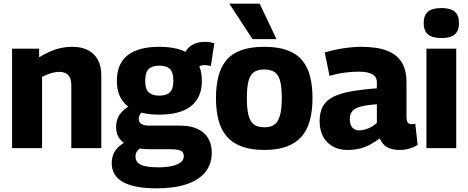

<svg xmlns="http://www.w3.org/2000/svg" viewBox="-20 -810 2561 1050"><path d="M46 0V-544H194V-497Q227 -517 256.5 -529.5Q286 -542 314.5 -548Q343 -554 375 -554Q428 -554 463.5 -534.5Q499 -515 516.5 -480.5Q534 -446 534 -398V0H370V-344Q370 -382 353 -399.5Q336 -417 305 -417Q289 -417 273.5 -413.5Q258 -410 242.5 -404Q227 -398 210 -390V0Z M835 220Q714 220 652.5 185.5Q591 151 591 82Q591 55 600.5 32.5Q610 10 629.5 -8Q649 -26 678 -39L762 -8Q748 -1 739 6.5Q730 14 725.5 23.5Q721 33 721 46Q721 66 733 79Q745 92 772.5 98.5Q800 105 846 105Q891 105 922 97.5Q953 90 969 77Q985 64 985 45Q985 30 978.5 22Q972 14 956 10Q940 6 910 6H801Q744 6 702 -7Q660 -20 637.5 -47Q615 -74 615 -115Q615 -158 636.5 -186.5Q658 -215 696 -235L780 -211Q760 -201 749.5 -189.5Q739 -178 739 -160Q739 -142 753 -132.5Q767 -123 796 -123H964Q1048 -123 1093 -84Q1138 -45 1138 25Q1138 87 1103.5 130.5Q1069 174 1001.5 197Q934 220 835 220ZM851 -183Q736 -183 677.5 -230Q619 -277 619 -368Q619 -461 677.5 -507.5Q736 -554 851 -554Q966 -554 1025 -507.5Q1084 -461 1084 -368Q1084 -277 1025 -230Q966 -183 851 -183ZM851 -287Q890 -287 909 -305Q928 -323 928 -368Q928 -415 909 -433Q890 -451 851 -451Q813 -451 793.5 -433Q774 -415 774 -368Q774 -323 793.5 -305Q813 -287 851 -287ZM1047 -424 985 -508Q1000 -545 1028.5 -563Q1057 -581 1100 -581Q1115 -581 1128 -579Q1141 -577 1152 -573L1133 -449Q1125 -451 1116 -452.5Q1107 -454 1097 -454Q1081 -454 1068.5 -446.5Q1056 -439 1047 -424Z M1161 -273Q1161 -339 1174 -391Q1187 -443 1217 -479.5Q1247 -516 1298 -535Q1349 -554 1425 -554Q1501 -554 1552 -535Q1603 -516 1633 -479.5Q1663 -443 1676 -391Q1689 -339 1689 -273Q1689 -206 1675 -153Q1661 -100 1630 -64Q1599 -28 1548.5 -9Q1498 10 1425 10Q1352 10 1301.5 -9Q1251 -28 1220 -64Q1189 -100 1175 -153Q1161 -206 1161 -273ZM1330 -273Q1330 -213 1339.5 -178Q1349 -143 1370 -128.5Q1391 -114 1425 -114Q1460 -114 1480.5 -128.5Q1501 -143 1511 -178Q1521 -213 1521 -273Q1521 -333 1512 -367Q1503 -401 1482 -415.5Q1461 -430 1425 -430Q1389 -430 1368.5 -415.5Q1348 -401 1339 -367Q1330 -333 1330 -273ZM1361 -596 1234 -790H1400L1492 -596Z M1728 -149Q1728 -198 1746.5 -230Q1765 -262 1803.5 -281Q1842 -300 1901 -310.5Q1960 -321 2041 -327V-360Q2041 -390 2016 -404Q1991 -418 1944 -418Q1923 -418 1896 -416Q1869 -414 1840.5 -409Q1812 -404 1782 -395L1756 -523Q1801 -537 1855 -545.5Q1909 -554 1955 -554Q2043 -554 2097.5 -532.5Q2152 -511 2177.5 -468Q2203 -425 2203 -362V-172Q2203 -147 2210.5 -139Q2218 -131 2228 -131Q2233 -131 2239.5 -131.5Q2246 -132 2251 -134L2264 -17Q2244 -5 2219.5 2.5Q2195 10 2165 10Q2123 10 2096.5 -5.5Q2070 -21 2057 -53Q2031 -34 2004.5 -19.5Q1978 -5 1947.5 2.5Q1917 10 1879 10Q1845 10 1817.5 -1Q1790 -12 1769.5 -32.5Q1749 -53 1738.5 -82Q1728 -111 1728 -149ZM1893 -159Q1893 -127 1907 -112Q1921 -97 1944 -97Q1960 -97 1977.5 -102Q1995 -107 2012 -116.5Q2029 -126 2041 -138V-240Q2004 -237 1976.5 -232.5Q1949 -228 1930 -219Q1911 -210 1902 -195.5Q1893 -181 1893 -159Z M2394 -602Q2344 -602 2320.5 -622Q2297 -642 2297 -684Q2297 -726 2320.5 -746Q2344 -766 2394 -766Q2444 -766 2467 -746Q2490 -726 2490 -684Q2490 -642 2467.5 -622Q2445 -602 2394 -602ZM2312 0V-544H2475V0Z"/></svg>

Font: Georama ExtraCondensed Thin
Style: Bold
Weight: 700
Version: Version 1.001